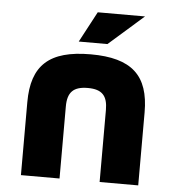

<svg xmlns="http://www.w3.org/2000/svg" viewBox="-50 -727 700 773"><g transform="rotate(5 300.0 -340.0)"><path d="M63 -295V0H219V-291C219 -348 242 -373 301 -373C359 -373 381 -348 381 -291V0H537V-295C537 -444 467 -509 301 -509C133 -509 63 -444 63 -295ZM248 -556H364L505 -680H314Z"/></g></svg>

Font: LT Wave Mono Black
Style: Regular
Weight: 900
Designer: Daniel Lyons
Version: Version 2.5 (Glyphs App)